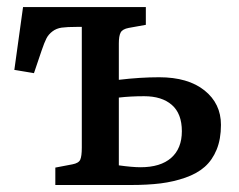

<svg xmlns="http://www.w3.org/2000/svg" viewBox="-20 -529 684 549"><path d="M138.2 0V-49.8L187 -59.1Q205.1 -62.5 209.5 -72.5Q213.9 -82.5 213.9 -106.9V-452.1H199.2Q171.9 -452.1 156.5 -450Q141.1 -447.8 129.9 -439.2Q118.7 -430.7 112.8 -419.2Q106.9 -407.7 99.1 -384.8L77.1 -319.8L21 -329.1L45.9 -508.8H397V-458L348.1 -449.2Q330.1 -445.8 325 -436Q319.8 -426.3 319.8 -404.8V-300.8Q381.3 -308.1 435.1 -308.1Q517.6 -308.1 564.7 -270.5Q611.8 -232.9 611.8 -171.9Q611.8 -131.3 599.4 -101.1Q586.9 -70.8 565.2 -51.8Q543.5 -32.7 510 -21Q476.6 -9.3 439.2 -4.6Q401.9 0 354 0ZM381.8 -50.8Q439 -50.8 469.5 -77.6Q500 -104.5 500 -153.8Q500 -204.1 471.4 -229Q442.9 -253.9 392.1 -253.9Q353 -253.9 319.8 -250V-56.2Q358.4 -50.8 381.8 -50.8Z"/></svg>

Font: Literata Book Medium
Style: Regular
Weight: 500
Designer: Latin by Veronika Burian and Jose Scaglione. Greek by Irene Vlachou. Cyrillic by Vera Evstafieva
Foundry: TypeTogether
Version: Version 2.003;PS 002.003;hotconv 1.0.88;makeotf.lib2.5.64775